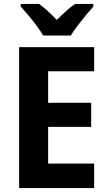

<svg xmlns="http://www.w3.org/2000/svg" viewBox="-20 -953 546 973"><path d="M457 0H77V-714H457V-592H224V-432H442V-310H224V-124H457ZM199 -773Q186 -795 166 -822Q146 -849 124 -875Q102 -901 85 -920V-933H178Q200 -917 222 -897Q244 -877 268 -852Q293 -877 315 -897Q337 -917 361 -933H453V-920Q436 -901 414.5 -875Q393 -849 372.5 -822Q352 -795 339 -773Z"/></svg>

Font: Noto Sans Hebrew SemiCondensed
Style: Bold
Weight: 700
Width: 4
Designer: Monotype Design Team
Foundry: Monotype Imaging Inc.
Version: Version 2.004; ttfautohint (v1.8.4.7-5d5b)